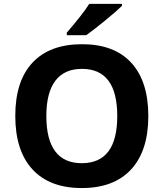

<svg xmlns="http://www.w3.org/2000/svg" viewBox="-20 -951 836 981"><path d="M737.8 -357.9Q737.8 -180.7 649.9 -85.4Q562 9.8 397.9 9.8Q233.9 9.8 146 -85.4Q58.1 -180.7 58.1 -358.9Q58.1 -537.1 146.2 -631.1Q234.4 -725.1 398.9 -725.1Q563.5 -725.1 650.6 -630.4Q737.8 -535.6 737.8 -357.9ZM216.8 -357.9Q216.8 -238.3 262.2 -177.7Q307.6 -117.2 397.9 -117.2Q579.1 -117.2 579.1 -357.9Q579.1 -599.1 398.9 -599.1Q308.6 -599.1 262.7 -538.3Q216.8 -477.5 216.8 -357.9ZM321.3 -771V-784.2Q405.3 -881.8 436 -931.2H603V-920.9Q577.6 -895.5 516.4 -845.5Q455.1 -795.4 420.4 -771Z"/></svg>

Font: CAA NEO Sans
Style: Bold
Weight: 700
Version: Version 1.10